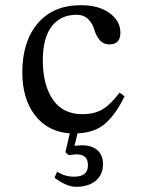

<svg xmlns="http://www.w3.org/2000/svg" viewBox="-20 -505 560 740"><path d="M441 -148 460 -134Q428 -67 387.5 -30.5Q347 6 279 9L267 57Q268 57 277.5 56Q287 55 296 55Q334 55 355.5 74Q377 93 377 128Q377 168 349 191.5Q321 215 273 215Q237 215 190 180L200 157Q231 176 265 176Q319 176 319 132Q319 90 276 90Q268 90 257 91.5Q246 93 245 93L232 82L249 9Q164 3 115 -60.5Q66 -124 66 -226Q66 -345 125.5 -415Q185 -485 292 -485Q361 -485 402.5 -454.5Q444 -424 444 -379Q444 -334 402 -334Q377 -334 363 -352Q349 -370 343.5 -391Q338 -412 321 -430Q304 -448 275 -448Q213 -448 179 -403Q145 -358 145 -273Q145 -178 183.5 -121.5Q222 -65 297 -65Q344 -65 375 -83.5Q406 -102 441 -148Z"/></svg>

Font: myMathFont
Style: Regular
Weight: 400
Designer: Ross Mills, John Hudson & Paul Hanslow, Tiro Typeworks Ltd; with prior portions MicroPress Inc., and Coen Hoffman. Math 
Foundry: Tiro Typeworks Ltd
Version: Version 2.13 b171